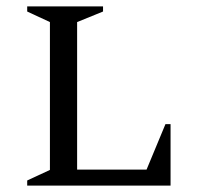

<svg xmlns="http://www.w3.org/2000/svg" viewBox="-20 -580 623 600"><path d="M65 0V-16L136 -49V-511L65 -544V-560H302V-544L221 -511V-50H438L497 -192H513V0Z"/></svg>

Font: Spectral SC
Style: Regular
Weight: 400
Designer: Jean-Baptiste Levee
Foundry: Production Type
Version: Version 2.001